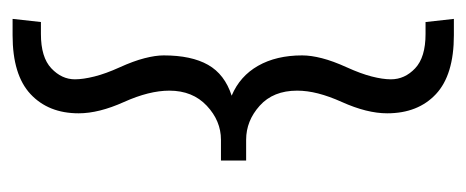

<svg xmlns="http://www.w3.org/2000/svg" viewBox="-238 -461 741 305"><g transform="rotate(-90 132.5 -308.5)"><path d="M133 -311Q167 -322 182 -348.5Q197 -375 197 -419Q197 -432 192.5 -449.5Q188 -467 178 -489Q168 -511 163.5 -529Q159 -547 159 -560Q159 -581 176.5 -597.5Q194 -614 231 -614H250L255 -659H229Q166 -659 135.5 -630.5Q105 -602 105 -554Q105 -538 109.5 -520Q114 -502 123 -482Q132 -462 136.5 -444Q141 -426 141 -410Q141 -373 117 -350.5Q93 -328 63 -328H30V-288H63Q93 -288 117 -266.5Q141 -245 141 -207Q141 -191 136.5 -173.5Q132 -156 123 -136Q114 -116 109.5 -98Q105 -80 105 -64Q105 -15 135.5 13.5Q166 42 229 42H255L250 -3H231Q194 -3 176.5 -19.5Q159 -36 159 -58Q159 -71 163.5 -88.5Q168 -106 178 -128Q188 -150 192.5 -167.5Q197 -185 197 -199Q197 -240 180.5 -269Q164 -298 133 -311Z"/></g></svg>

Font: Catamaran Thin Light
Style: Regular
Weight: 300
Version: Version 2.000